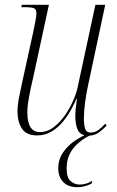

<svg xmlns="http://www.w3.org/2000/svg" viewBox="-20 -556 488 801"><path d="M349 10Q316 10 305 -13Q294 -36 294 -74Q294 -85 295.5 -101Q297 -117 301 -144H299Q232 9 135 9Q90 9 71.5 -19.5Q53 -48 53 -91Q53 -119 61 -157.5Q69 -196 76 -228L117 -415Q122 -439 127 -464Q132 -489 132 -500Q132 -517 122 -521.5Q112 -526 84 -526H69L71 -536H184L117 -226Q109 -194 101.5 -153.5Q94 -113 94 -88Q94 -5 146 -5Q178 -5 205 -26Q232 -47 253 -78Q274 -109 287.5 -141.5Q301 -174 305 -197L378 -536H419L347 -198Q340 -166 335 -129Q330 -92 330 -63Q330 -36 335 -19.5Q340 -3 358 -3Q376 -3 390.5 -13.5Q405 -24 419 -40L425 -32Q411 -17 392.5 -3.5Q374 10 349 10ZM304 225Q264 225 243.5 203Q223 181 223 146Q223 109 243.5 79.5Q264 50 293.5 30.5Q323 11 349 1H375Q325 19 291.5 56Q258 93 258 147Q258 186 275 200Q292 214 312 214Q326 214 339.5 210Q353 206 365 198L362 210Q331 225 304 225Z"/></svg>

Font: Noto Serif Display Condensed ExtraLight
Style: Italic
Weight: 200
Width: 3
Italic angle: -12°
Designer: Monotype Design Team
Foundry: Monotype Imaging Inc.
Version: Version 2.009